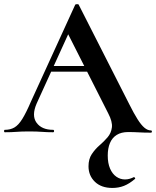

<svg xmlns="http://www.w3.org/2000/svg" viewBox="-28 -653 770 948"><path d="M527 275Q472 275 440.5 244.5Q409 214 409 168Q409 132 425.5 107.5Q442 83 464 64Q486 45 503.5 24.5Q521 4 524.5 -24Q528 -52 506 -94L303 -495L353 -581L153 -142Q127 -82 152.5 -47Q178 -12 234 -12Q239 -12 239 -6Q239 0 234 0Q204 0 179 -2Q154 -4 116 -4Q77 -4 53.5 -2Q30 0 -4 0Q-8 0 -8 -6Q-8 -12 -4 -12Q23 -12 43 -23.5Q63 -35 82 -65.5Q101 -96 125 -152L343 -629Q344 -632 352 -632.5Q360 -633 361 -629L611 -137Q633 -93 651 -64.5Q669 -36 685 -22.5Q701 -9 717 -9Q722 -9 722 -3.5Q722 2 717 2Q683 2 657.5 0.5Q632 -1 605 -1Q571 -1 548.5 13Q526 27 515 53Q504 79 504 115Q504 153 515.5 179.5Q527 206 546.5 219.5Q566 233 589 233Q602 233 613 229.5Q624 226 632 222Q634 220 637.5 224Q641 228 639 230Q611 254 584.5 264.5Q558 275 527 275ZM218 -299 233 -327H439L446 -299Z"/></svg>

Font: Cormorant
Style: Bold
Weight: 700
Designer: Christian Thalmann (Catharsis Fonts)
Foundry: Catharsis Fonts
Version: Version 4.000